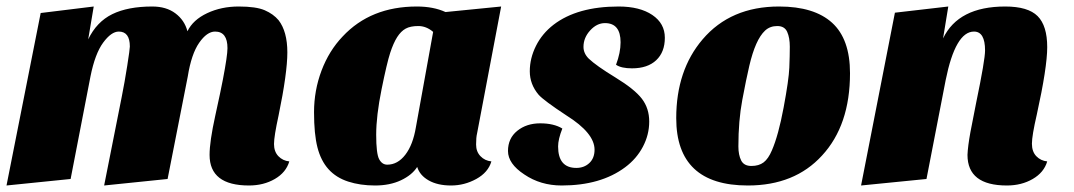

<svg xmlns="http://www.w3.org/2000/svg" viewBox="-28 -550 3301 590"><path d="M737 20Q616 20 616 -74Q616 -115 633.5 -194.5Q651 -274 657 -306Q671 -379 671 -402Q671 -453 633 -453Q608 -453 584 -418.5Q560 -384 549 -315L487 0L292 20L346 -252Q355 -297 363 -348Q371 -399 371 -407Q371 -453 337 -453Q314 -453 289 -419Q264 -385 250 -315L189 0L-8 20L97 -510L260 -530L243 -429Q269 -483 317 -506.5Q365 -530 440 -530Q483 -530 511 -509Q539 -488 548 -454Q565 -489 608.5 -509.5Q652 -530 705.5 -530Q759 -530 785.5 -518.5Q812 -507 828 -488Q855 -453 855 -389Q855 -326 828 -195Q814 -131 814 -107.5Q814 -84 827.5 -70Q841 -56 861 -54Q851 -20 816.5 0Q782 20 737 20Z M1025 -438Q1111 -530 1253 -530Q1304 -530 1341 -513L1512 -530L1438 -140Q1435 -128 1435 -106Q1435 -84 1448.5 -70Q1462 -56 1482 -54Q1472 -20 1435.5 0Q1399 20 1358 20Q1317 20 1289.5 4.5Q1262 -11 1254 -37Q1238 -12 1204 4Q1170 20 1124.5 20Q1079 20 1042 8Q1005 -4 981.5 -30Q958 -56 947.5 -97Q937 -138 937 -205Q937 -272 960 -333Q983 -394 1025 -438ZM1162 -44Q1194 -44 1217.5 -74.5Q1241 -105 1250 -159L1303 -452Q1282 -470 1257.5 -470Q1233 -470 1218.5 -462Q1204 -454 1192.5 -436Q1181 -418 1171 -387.5Q1161 -357 1144.5 -275.5Q1128 -194 1128 -136Q1128 -78 1137 -61Q1146 -44 1162 -44Z M1865 -351Q1879 -388 1879 -420Q1879 -479 1831 -479Q1806 -479 1785.5 -456.5Q1765 -434 1765 -406Q1765 -386 1781 -370Q1804 -348 1863 -312Q1922 -276 1944.5 -246.5Q1967 -217 1967 -176.5Q1967 -136 1947.5 -99Q1928 -62 1893 -36Q1818 20 1698 20Q1633 20 1583 -14Q1533 -47 1533 -86Q1533 -125 1561.5 -148Q1590 -171 1632 -171Q1674 -171 1700 -155Q1687 -122 1687 -100Q1687 -34 1743 -34Q1767 -34 1783 -49Q1799 -64 1799 -90Q1799 -141 1713 -195Q1643 -241 1627 -259Q1600 -291 1600 -331Q1600 -371 1619 -409Q1638 -447 1673 -474Q1746 -530 1873 -530Q1938 -530 1976.5 -504Q2015 -478 2015 -434Q2015 -390 1988.5 -365Q1962 -340 1914 -340Q1881 -340 1865 -351Z M2270 20Q2050 20 2050 -187Q2050 -334 2131 -429Q2217 -530 2366 -530Q2474 -530 2529 -480Q2584 -430 2584 -325Q2584 -165 2498 -72Q2414 20 2270 20ZM2241 -100Q2241 -74 2249.5 -57Q2258 -40 2281 -40Q2304 -40 2318.5 -51Q2333 -62 2344 -88Q2364 -134 2380 -219.5Q2396 -305 2397.5 -342Q2399 -379 2399 -406.5Q2399 -434 2391 -452Q2383 -470 2360.5 -470Q2338 -470 2323 -456Q2308 -442 2296 -415Q2284 -388 2274.5 -347.5Q2265 -307 2253 -243Q2241 -179 2241 -100Z M3066 20Q2945 20 2945 -74Q2946 -100 2954 -144L2972 -236Q2999 -366 2999 -395Q2999 -453 2965 -453Q2908 -453 2878 -304L2819 0L2618 20L2722 -511L2886 -530L2870 -432Q2917 -530 3061 -530Q3131 -530 3160.5 -500.5Q3190 -471 3190 -405Q3190 -343 3158 -198Q3143 -133 3143 -108.5Q3143 -84 3156.5 -70Q3170 -56 3190 -54Q3180 -20 3145.5 0Q3111 20 3066 20Z"/></svg>

Font: Sansita One
Style: Regular
Weight: 400
Designer: Pablo Cosgaya
Foundry: Omnibus-Type
Version: Version 1.001